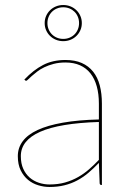

<svg xmlns="http://www.w3.org/2000/svg" viewBox="-20 -737 513 765"><path d="M374 -251Q216.5 -246 139.8 -211.8Q63 -177.5 63 -115Q63 -85.5 72.8 -64.2Q82.5 -43 98.5 -29.2Q114.5 -15.5 135 -8.8Q155.5 -2 177 -2Q211.5 -2 239.5 -10Q267.5 -18 291.2 -31.5Q315 -45 335.2 -62.8Q355.5 -80.5 374 -100ZM77 -420Q113 -458 151.5 -478Q190 -498 241 -498Q278.5 -498 305.8 -486Q333 -474 351 -451.5Q369 -429 377.5 -396.8Q386 -364.5 386 -324V0H384Q377 0 377 -8L374 -88Q353 -66 332 -48.2Q311 -30.5 287.5 -18Q264 -5.5 237 1.2Q210 8 177 8Q155 8 132.5 1.2Q110 -5.5 92 -20.2Q74 -35 62.5 -58.2Q51 -81.5 51 -115Q51 -148 70.5 -174.2Q90 -200.5 129.8 -219Q169.5 -237.5 230.2 -248.2Q291 -259 374 -261V-324Q374 -362.5 365.5 -393Q357 -423.5 340.5 -444.5Q324 -465.5 299 -476.8Q274 -488 241 -488Q215 -488 194 -482.5Q173 -477 156.5 -469Q140 -461 127.8 -451.5Q115.5 -442 106.5 -434Q97.5 -426 92 -420.5Q86.5 -415 84 -415Q82 -415 79 -418ZM158 -645Q158 -660.5 163.8 -673.5Q169.5 -686.5 179.5 -696.2Q189.5 -706 203 -711.5Q216.5 -717 232 -717Q247.5 -717 261 -711.5Q274.5 -706 284.5 -696.2Q294.5 -686.5 300.2 -673.5Q306 -660.5 306 -645Q306 -629.5 300.2 -616.5Q294.5 -603.5 284.5 -593.8Q274.5 -584 261 -578.5Q247.5 -573 232 -573Q216.5 -573 203 -578.5Q189.5 -584 179.5 -593.8Q169.5 -603.5 163.8 -616.5Q158 -629.5 158 -645ZM169 -645Q169 -631.5 173.8 -620Q178.5 -608.5 187 -600Q195.5 -591.5 207 -586.8Q218.5 -582 232 -582Q245.5 -582 257 -586.8Q268.5 -591.5 277 -600Q285.5 -608.5 290.2 -620Q295 -631.5 295 -645Q295 -658.5 290.2 -670Q285.5 -681.5 277 -690Q268.5 -698.5 257 -703.2Q245.5 -708 232 -708Q218.5 -708 207 -703.2Q195.5 -698.5 187 -690Q178.5 -681.5 173.8 -670Q169 -658.5 169 -645Z"/></svg>

Font: Lato 2
Style: Regular
Weight: 100
Designer: Lukasz Dziedzic with Adam Twardoch and Botio Nikoltchev
Foundry: tyPoland Lukasz Dziedzic
Version: Version 2.015; 2015-08-06; http://www.latofonts.com/